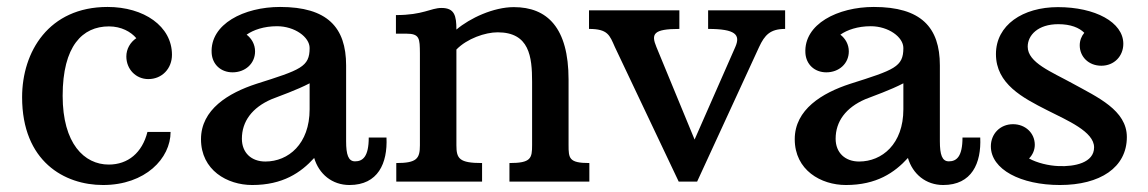

<svg xmlns="http://www.w3.org/2000/svg" viewBox="-20 -525 3318 555"><path d="M43.9 -244.1C43.9 -58.1 166.5 9.8 277.8 9.8C400.4 9.8 473.1 -67.4 473.1 -143.6H406.2C391.1 -83.5 350.1 -49.3 294.4 -49.3C223.6 -49.3 161.1 -109.9 161.1 -248C161.1 -392.1 218.3 -448.7 294.9 -448.7C330.6 -448.7 358.4 -433.1 374 -414.6C356.4 -402.8 345.2 -383.3 345.2 -361.8C345.2 -324.7 373 -296.4 408.7 -296.4C448.7 -296.4 477.1 -327.1 477.1 -366.7C477.1 -449.2 396 -504.9 291 -504.9C120.6 -504.9 43.9 -375 43.9 -244.1Z M561 -122.6C561 -33.2 636.7 9.8 709 9.8C797.4 9.8 849.6 -25.9 888.2 -68.4C901.9 -22 939.9 9.8 990.2 9.8C1072.8 9.8 1100.6 -53.2 1097.2 -127.4H1045.9C1045.9 -72.3 1028.8 -58.6 1006.3 -58.6C986.8 -58.6 980.5 -78.1 980.5 -116.7V-335.9C980.5 -446.3 925.8 -504.9 789.6 -504.9C685.5 -504.9 586.9 -455.6 591.8 -371.6C593.8 -338.9 618.2 -315.9 652.3 -315.9C688.5 -315.9 717.3 -340.8 717.3 -376.5C717.3 -396.5 707.5 -413.6 692.9 -424.8C712.4 -438.5 742.7 -449.2 780.8 -449.2C831.5 -449.2 875 -418 875 -386.2C875 -331.5 849.1 -323.2 721.2 -282.7C640.1 -256.3 561 -208.5 561 -122.6ZM679.2 -124C679.2 -173.8 708.5 -213.9 765.1 -238.3C788.6 -247.6 837.4 -264.6 875 -284.2V-209C875 -108.9 813.5 -58.1 747.1 -58.1C706.5 -58.1 679.2 -83.5 679.2 -124Z M1125.5 0H1373.5V-53.7C1307.6 -53.7 1299.3 -66.4 1299.3 -105V-381.8C1330.1 -413.6 1382.8 -431.6 1418.5 -431.6C1510.3 -431.6 1518.1 -361.3 1518.1 -288.6V-106C1518.1 -67.4 1515.1 -53.7 1452.6 -53.7V0H1683.6V-53.7C1624.5 -53.7 1623.5 -67.4 1623.5 -106V-294.9C1623.5 -444.8 1562 -504.4 1465.3 -504.4C1406.7 -504.4 1338.4 -472.7 1299.3 -439.5C1299.3 -479.5 1293.9 -502 1256.3 -502C1224.6 -502 1203.6 -481.4 1124.5 -481.4V-427.7H1154.3C1193.4 -427.7 1193.4 -413.6 1193.8 -371.1V-105C1193.8 -66.4 1184.6 -53.7 1125.5 -53.7Z M1941.9 0H1995.1L2174.3 -389.2C2190.4 -423.8 2206.5 -441.4 2249.5 -441.4V-495.1H2026.9V-441.4C2106 -441.4 2121.1 -424.8 2105.5 -389.2L1987.8 -121.6L1877.4 -389.2C1861.8 -426.8 1868.2 -441.4 1943.8 -441.4V-495.1H1682.6V-441.4C1737.3 -441.4 1742.2 -423.3 1757.3 -389.2Z M2277.3 -122.6C2277.3 -33.2 2353 9.8 2425.3 9.8C2513.7 9.8 2565.9 -25.9 2604.5 -68.4C2618.2 -22 2656.2 9.8 2706.5 9.8C2789.1 9.8 2816.9 -53.2 2813.5 -127.4H2762.2C2762.2 -72.3 2745.1 -58.6 2722.7 -58.6C2703.1 -58.6 2696.8 -78.1 2696.8 -116.7V-335.9C2696.8 -446.3 2642.1 -504.9 2505.9 -504.9C2401.9 -504.9 2303.2 -455.6 2308.1 -371.6C2310.1 -338.9 2334.5 -315.9 2368.7 -315.9C2404.8 -315.9 2433.6 -340.8 2433.6 -376.5C2433.6 -396.5 2423.8 -413.6 2409.2 -424.8C2428.7 -438.5 2459 -449.2 2497.1 -449.2C2547.9 -449.2 2591.3 -418 2591.3 -386.2C2591.3 -331.5 2565.4 -323.2 2437.5 -282.7C2356.4 -256.3 2277.3 -208.5 2277.3 -122.6ZM2395.5 -124C2395.5 -173.8 2424.8 -213.9 2481.4 -238.3C2504.9 -247.6 2553.7 -264.6 2591.3 -284.2V-209C2591.3 -108.9 2529.8 -58.1 2463.4 -58.1C2422.9 -58.1 2395.5 -83.5 2395.5 -124Z M2844.2 -102.1C2844.2 -35.2 2930.7 9.8 3043.9 9.8C3159.7 9.8 3237.3 -40.5 3237.3 -128.9C3237.3 -206.5 3152.3 -244.1 3080.6 -283.7C3019.5 -317.4 2950.7 -343.8 2950.7 -390.1C2950.7 -423.3 2980.5 -455.1 3039.1 -455.1C3075.2 -455.1 3099.6 -444.8 3114.3 -430.2C3106 -420.4 3101.1 -407.7 3101.1 -394C3101.1 -361.3 3126.5 -335 3163.6 -335C3200.7 -335 3227.1 -362.8 3227.1 -398.4C3227.1 -460.9 3145.5 -504.4 3038.1 -504.4C2936.5 -504.4 2858.9 -452.6 2858.9 -368.7C2858.9 -282.2 2936.5 -242.2 3006.8 -206.5C3065.4 -176.8 3142.6 -144.5 3142.6 -99.1C3142.6 -54.2 3085.9 -43 3040.5 -44.9C3011.2 -45.9 2977.5 -54.2 2954.6 -66.9C2964.8 -77.1 2971.2 -91.3 2971.2 -106.4C2971.2 -140.1 2944.3 -166 2908.2 -166C2870.6 -166 2844.2 -137.7 2844.2 -102.1Z"/></svg>

Font: Arbutus Slab
Style: Regular
Weight: 400
Designer: Karolina Lach
Foundry: Karolina Lach
Version: Version 1.001